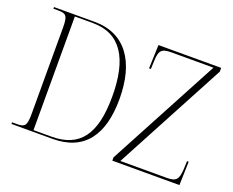

<svg xmlns="http://www.w3.org/2000/svg" viewBox="-114 -908 1339 1102"><g transform="rotate(20 555.0 -357.0)"><path d="M43 0H294C488 0 577 -127 577 -346C577 -574 479 -714 292 -714H43V-704H71C122 -704 132 -692 132 -621V-95C132 -22 122 -10 71 -10H43ZM659 0H1069L1073 -144H1063L1061 -94C1057 -32 1046 -14 985 -14H703L1064 -691V-714H681L676 -570H687L689 -619C691 -682 703 -700 765 -700H1022L659 -20ZM283 -10H174V-704H284C456 -704 533 -575 533 -346C533 -115 457 -10 283 -10Z"/></g></svg>

Font: Noto Serif Display SemiCondensed ExtraLight
Style: Regular
Weight: 200
Width: 4
Designer: Monotype Design Team
Foundry: Monotype Imaging Inc.
Version: Version 2.009